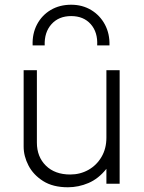

<svg xmlns="http://www.w3.org/2000/svg" viewBox="-20 -777 611 812"><path d="M267 15Q204 15 162.5 -11.2Q121 -37.5 100.5 -77Q80 -116.5 80 -157V-480H136V-174Q136 -114 174 -76.5Q212 -39 277 -39Q319 -39 353.8 -58.5Q388.5 -78 409.2 -113.2Q430 -148.5 430 -195V-480H486V0H430V-63Q396.5 -21 354.2 -3Q312 15 267 15ZM118 -585Q116 -634.5 136.5 -673.5Q157 -712.5 194.5 -734.8Q232 -757 281 -757Q328.5 -757 365.8 -734.5Q403 -712 423.8 -673Q444.5 -634 443 -585H391Q394 -640.5 363.8 -674.8Q333.5 -709 281 -709Q228.5 -709 197.8 -674.8Q167 -640.5 169 -585Z"/></svg>

Font: Geologica Thin
Style: Regular
Weight: 100
Version: Version 1.010;gftools[0.9.28]